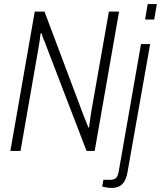

<svg xmlns="http://www.w3.org/2000/svg" viewBox="-20 -743 792 945"><path d="M31 0 151 -686H199L392 -173Q395 -166 399 -155.5Q403 -145 407.5 -134.5Q412 -124 414 -116H418Q420 -133 423.5 -154Q427 -175 429 -192L516 -686H566L446 0H406L206 -521Q203 -531 196 -546.5Q189 -562 185 -579H180Q179 -566 176 -548.5Q173 -531 171 -516L81 0ZM694 -647 707 -723H752L739 -647ZM530 182Q522 182 513.5 181Q505 180 496.5 178.5Q488 177 483 175L489 142H521Q543 142 552 132Q561 122 565 97L674 -526H719L608 102Q604 128 594 146.5Q584 165 568 173.5Q552 182 530 182Z"/></svg>

Font: Archivo Condensed Thin
Style: Italic
Weight: 250
Width: 3
Italic angle: -10°
Designer: Hector Gatti
Foundry: Omnibus-Type
Version: Version 2.001